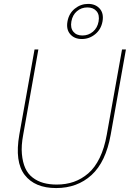

<svg xmlns="http://www.w3.org/2000/svg" viewBox="-20 -958 669 985"><path d="M79.1 -267.1 157.2 -704.1H176.8L99.1 -267.1Q88.4 -210.9 92.3 -168.2Q96.2 -125.5 109.6 -95.7Q123 -65.9 147.5 -47.1Q171.9 -28.3 202.4 -19.8Q232.9 -11.2 271 -11.2Q318.4 -11.2 358.4 -25.1Q398.4 -39.1 432.6 -68.4Q466.8 -97.7 491.2 -147.9Q515.6 -198.2 527.8 -267.1L606 -704.1H626L547.9 -267.1Q522.9 -127 449.7 -60.1Q376.5 6.8 268.1 6.8Q158.7 6.8 106.7 -60.5Q54.7 -127.9 79.1 -267.1ZM340.3 -782.5Q318.8 -807.1 326.2 -848.1Q333.5 -889.2 363.8 -913.6Q394 -938 432.1 -938Q470.2 -938 491.7 -913.6Q513.2 -889.2 505.9 -848.1Q498.5 -807.1 468.3 -782.5Q438 -757.8 399.9 -757.8Q361.8 -757.8 340.3 -782.5ZM456.8 -795.4Q480 -814.9 485.8 -848.1Q491.7 -881.3 475.3 -900.6Q459 -919.9 428.2 -919.9Q397.5 -919.9 374.8 -900.6Q352.1 -881.3 346.2 -848.1Q340.3 -814.9 356.2 -795.4Q372.1 -775.9 402.8 -775.9Q433.6 -775.9 456.8 -795.4Z"/></svg>

Font: SVN-Poppins Thin
Style: Italic
Weight: 100
Italic angle: -10°
Designer: Ninad Kale (Devanagari), Jonny Pinhorn (Latin)
Foundry: Indian Type Foundry
Version: Version 3.002 2017